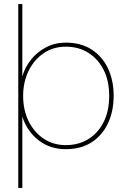

<svg xmlns="http://www.w3.org/2000/svg" viewBox="-20 -723 628 946"><path d="M70 203V-703H90V-346Q103 -392 133 -429.5Q163 -467 207 -490Q251 -513 304 -513Q379 -513 431.5 -479Q484 -445 512 -386Q540 -327 540 -251Q540 -175 512 -115.5Q484 -56 431.5 -22Q379 12 304 12Q227 12 170.5 -31.5Q114 -75 90 -148V203ZM304 -8Q367 -8 415 -37.5Q463 -67 490.5 -121.5Q518 -176 518 -250Q518 -325 490.5 -379Q463 -433 415 -463Q367 -493 304 -493Q243 -493 195.5 -461Q148 -429 121 -374Q94 -319 94 -250Q94 -181 121 -126Q148 -71 195.5 -39.5Q243 -8 304 -8Z"/></svg>

Font: DM Sans 18pt Thin
Style: Regular
Weight: 250
Designer: Colophon Foundry, Jonny Pinhorn
Foundry: Colophon Foundry
Version: Version 4.004;gftools[0.9.30]